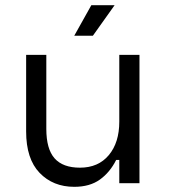

<svg xmlns="http://www.w3.org/2000/svg" viewBox="-20 -708 652 742"><path d="M267 14Q185 14 133 -40Q81 -94 81 -200V-496H159V-210Q159 -132 191 -96Q223 -60 289 -60Q360 -60 400.5 -108.5Q441 -157 441 -238V-496H519V0H441V-90H429Q405 -42 366 -14Q327 14 267 14ZM267 -570 333 -688H423L339 -570Z"/></svg>

Font: Space Mono
Style: Regular
Weight: 400
Monospace: yes
Designer: Colophon Foundry + Benjamin Critton
Foundry: Colophon Foundry & Benjamin Critton
Version: Version 1.003; ttfautohint (v1.8.4.7-5d5b)